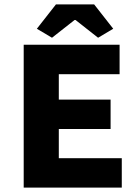

<svg xmlns="http://www.w3.org/2000/svg" viewBox="-20 -855 640 875"><path d="M88 0V-651H525V-517H248V-401H484V-267H248V-134H535V0ZM217 -683 148 -724 235 -835H409L496 -724L427 -683L324 -764H320Z"/></svg>

Font: Source Code Pro ExtraBold
Style: Regular
Weight: 800
Monospace: yes
Designer: Paul D. Hunt, Teo Tuominen
Foundry: Adobe Systems Incorporated
Version: Version 1.018;hotconv 1.0.116;makeotfexe 2.5.65601